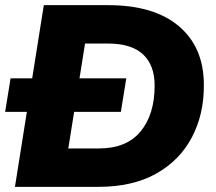

<svg xmlns="http://www.w3.org/2000/svg" viewBox="-33 -725 839 745"><path d="M25 0 137 -705H387Q565 -705 661.5 -623Q758 -541 758 -396Q759 -283 712 -193Q665 -103 573.5 -51.5Q482 0 349 0ZM232 -149H351Q458 -149 512.5 -215Q567 -281 567 -393Q567 -472 522 -514Q477 -556 387 -556H297ZM-13 -291 8 -421H457L436 -291Z"/></svg>

Font: Nunito Sans Black
Style: Italic
Weight: 900
Italic angle: -9°
Designer: Vernon Adams
Foundry: Vernon Adams
Version: Version 3.006; ttfautohint (v1.8.3)